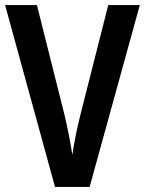

<svg xmlns="http://www.w3.org/2000/svg" viewBox="-20 -734 569 754"><path d="M529 -714H405L295 -280C284 -237 270 -169 264 -126C258 -169 244 -238 234 -280L125 -714H0L196 0H332Z"/></svg>

Font: Noto Sans Armenian Condensed SemiBold
Style: Regular
Weight: 600
Width: 3
Designer: Monotype Design Team
Foundry: Monotype Imaging Inc.
Version: Version 2.008